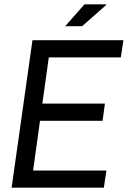

<svg xmlns="http://www.w3.org/2000/svg" viewBox="-20 -873 594 893"><path d="M34 0 131 -686H554L542 -606H207L177 -391H468L457 -311H166L134 -80H475L463 0ZM283 -751 373 -853H473L474 -850L362 -751Z"/></svg>

Font: Archivo Narrow
Style: Italic
Weight: 400
Italic angle: -8°
Designer: Hector Gatti
Foundry: Omnibus-Type
Version: Version 3.002